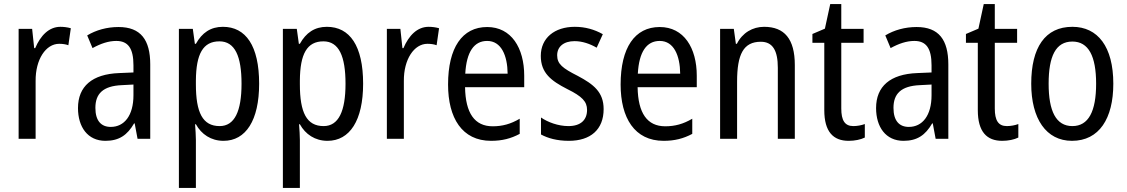

<svg xmlns="http://www.w3.org/2000/svg" viewBox="-20 -678 5505 938"><path d="M275 -547C219 -547 178 -504 152 -443H147L137 -537H71V0H154V-282C153 -388 204 -464 269 -464C285 -464 301 -462 314 -457L326 -540C309 -545 291 -547 275 -547Z M559 -546C502 -546 449 -531 406 -505L432 -443C472 -465 510 -478 548 -478C605 -478 632 -443 632 -359V-324L562 -321C430 -316 361 -256 361 -150C361 -58 408 10 495 10C562 10 602 -18 635 -75H638L652 0H714V-363C714 -483 668 -546 559 -546ZM575 -262 632 -265V-213C632 -113 587 -58 521 -58C475 -58 446 -87 446 -151C446 -220 483 -258 575 -262Z M1069 -547C1009 -547 967 -518 937 -464H932L922 -537H854V240H937V6C937 -16 935 -44 933 -71H937C964 -22 1011 10 1072 10C1181 10 1246 -90 1246 -269C1246 -454 1181 -547 1069 -547ZM1052 -476C1128 -476 1160 -403 1160 -269C1160 -134 1126 -62 1053 -62C970 -62 937 -128 937 -266V-285C938 -415 972 -476 1052 -476Z M1577 -547C1517 -547 1475 -518 1445 -464H1440L1430 -537H1362V240H1445V6C1445 -16 1443 -44 1441 -71H1445C1472 -22 1519 10 1580 10C1689 10 1754 -90 1754 -269C1754 -454 1689 -547 1577 -547ZM1560 -476C1636 -476 1668 -403 1668 -269C1668 -134 1634 -62 1561 -62C1478 -62 1445 -128 1445 -266V-285C1446 -415 1480 -476 1560 -476Z M2074 -547C2018 -547 1977 -504 1951 -443H1946L1936 -537H1870V0H1953V-282C1952 -388 2003 -464 2068 -464C2084 -464 2100 -462 2113 -457L2125 -540C2108 -545 2090 -547 2074 -547Z M2360 -546C2238 -546 2169 -445 2169 -265C2169 -102 2237 10 2379 10C2433 10 2476 -1 2519 -24V-98C2475 -72 2434 -61 2387 -61C2299 -61 2254 -125 2252 -252H2541V-308C2541 -444 2478 -546 2360 -546ZM2360 -478C2429 -478 2459 -407 2460 -318H2253C2259 -425 2296 -478 2360 -478Z M2929 -145C2929 -228 2880 -266 2803 -307C2728 -345 2702 -365 2702 -408C2702 -450 2734 -477 2787 -477C2825 -477 2862 -464 2895 -445L2925 -511C2884 -534 2839 -547 2788 -547C2689 -547 2622 -492 2622 -405C2622 -321 2673 -283 2751 -243C2824 -207 2848 -182 2848 -141C2848 -92 2817 -62 2757 -62C2707 -62 2656 -81 2623 -104V-21C2656 -3 2701 10 2759 10C2865 10 2929 -45 2929 -145Z M3203 -546C3081 -546 3012 -445 3012 -265C3012 -102 3080 10 3222 10C3276 10 3319 -1 3362 -24V-98C3318 -72 3277 -61 3230 -61C3142 -61 3097 -125 3095 -252H3384V-308C3384 -444 3321 -546 3203 -546ZM3203 -478C3272 -478 3302 -407 3303 -318H3096C3102 -425 3139 -478 3203 -478Z M3713 -547C3657 -547 3607 -518 3580 -464H3575L3565 -537H3498V0H3581V-279C3581 -413 3612 -474 3697 -474C3755 -474 3780 -431 3780 -347V0H3863V-360C3863 -488 3812 -547 3713 -547Z M4149 -62C4107 -62 4090 -90 4090 -148V-469H4199V-537H4090V-658H4036L4010 -538L3949 -512V-469H4007V-140C4007 -34 4051 10 4126 10C4156 10 4185 4 4205 -6V-72C4189 -66 4168 -62 4149 -62Z M4458 -546C4401 -546 4348 -531 4305 -505L4331 -443C4371 -465 4409 -478 4447 -478C4504 -478 4531 -443 4531 -359V-324L4461 -321C4329 -316 4260 -256 4260 -150C4260 -58 4307 10 4394 10C4461 10 4501 -18 4534 -75H4537L4551 0H4613V-363C4613 -483 4567 -546 4458 -546ZM4474 -262 4531 -265V-213C4531 -113 4486 -58 4420 -58C4374 -58 4345 -87 4345 -151C4345 -220 4382 -258 4474 -262Z M4899 -62C4857 -62 4840 -90 4840 -148V-469H4949V-537H4840V-658H4786L4760 -538L4699 -512V-469H4757V-140C4757 -34 4801 10 4876 10C4906 10 4935 4 4955 -6V-72C4939 -66 4918 -62 4899 -62Z M5419 -269C5419 -450 5343 -547 5219 -547C5086 -547 5018 -446 5018 -269C5018 -98 5091 10 5217 10C5350 10 5419 -99 5419 -269ZM5103 -269C5103 -404 5138 -475 5219 -475C5298 -475 5335 -404 5335 -269C5335 -134 5298 -62 5219 -62C5139 -62 5103 -135 5103 -269Z"/></svg>

Font: Noto Sans Gujarati UI Condensed
Style: Regular
Weight: 400
Width: 3
Designer: Jelle Bosma - Monotype Design Team, Universal Thirst
Foundry: Monotype Imaging Inc.
Version: Version 2.106